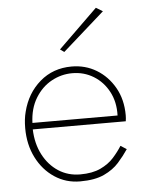

<svg xmlns="http://www.w3.org/2000/svg" viewBox="-52 -747 610 800"><g transform="rotate(-5 253.0 -347.5)"><path d="M407 -688 232 -533 215 -545 379 -705ZM456 -107Q438 -80 414 -53Q390 -26 351.5 -8Q313 10 251 10Q192 10 144.5 -21.5Q97 -53 69.5 -107.5Q42 -162 42 -231Q42 -269 50 -299Q69 -375 124 -422.5Q179 -470 257 -470Q314 -470 360.5 -442Q407 -414 435.5 -364Q464 -314 464 -248Q464 -236 462 -223H73Q75 -163 99 -117Q123 -71 163 -45Q203 -19 254 -19Q305 -19 339 -35Q373 -51 394.5 -75Q416 -99 431 -123ZM257 -442Q211 -442 170 -419.5Q129 -397 102.5 -353.5Q76 -310 74 -250H430Q432 -306 409 -349.5Q386 -393 346 -417.5Q306 -442 257 -442Z"/></g></svg>

Font: Jost* Thin
Style: Regular
Weight: 200
Version: Version 3.7